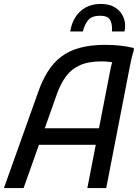

<svg xmlns="http://www.w3.org/2000/svg" viewBox="-22 -956 704 976"><path d="M-2 0 172 -488Q193 -548 221.5 -593Q250 -638 289.5 -668Q329 -698 384 -713Q439 -728 514 -728Q550 -728 585.5 -724.5Q621 -721 658 -712V-700Q648 -670 640 -628Q632 -586 626 -556L518 0H422L538 -596Q541 -613 545.5 -629.5Q550 -646 560 -660L568 -632Q559 -638 538 -641Q517 -644 494 -644Q428 -644 384.5 -624.5Q341 -605 314 -568.5Q287 -532 268 -480L98 0ZM156 -220 184 -304H500L484 -220ZM491 -936Q535 -936 564.5 -917Q594 -898 606.5 -866Q619 -834 611 -796H547Q550 -832 538 -854Q526 -876 487 -876Q445 -876 426.5 -854Q408 -832 399 -796H335Q341 -836 360.5 -867.5Q380 -899 412.5 -917.5Q445 -936 491 -936Z"/></svg>

Font: Kufam
Style: Italic
Weight: 400
Italic angle: -11°
Designer: Artur Schmal
Foundry: Original Type
Version: Version 1.301; ttfautohint (v1.8.3)